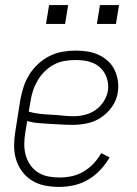

<svg xmlns="http://www.w3.org/2000/svg" viewBox="-20 -727 540 755"><path d="M213 8Q184 8 156 2.5Q128 -3 105 -17.5Q82 -32 66 -54Q50 -76 42.5 -102.5Q35 -129 35.5 -157.5Q36 -186 41 -215L60 -335Q65 -361 73 -386Q81 -411 95.5 -434Q110 -457 130.5 -476Q151 -495 175.5 -507Q200 -519 225.5 -523.5Q251 -528 277 -528Q301 -528 324 -524.5Q347 -521 367.5 -511.5Q388 -502 404.5 -487Q421 -472 430.5 -452Q440 -432 443.5 -409Q447 -386 443 -363Q439 -334 421 -308Q403 -282 377.5 -265Q352 -248 322.5 -242Q293 -236 265 -236Q242 -236 219.5 -237.5Q197 -239 174.5 -240Q152 -241 130 -243Q108 -245 87 -251L80 -209Q76 -186 75.5 -163Q75 -140 80.5 -119Q86 -98 98 -80Q110 -62 128 -50Q146 -38 168 -33.5Q190 -29 213 -29Q237 -29 261.5 -34Q286 -39 308 -52Q330 -65 348 -84Q366 -103 378 -125L411 -108Q396 -82 374.5 -59Q353 -36 326.5 -20.5Q300 -5 271 1.5Q242 8 213 8ZM270 -270Q292 -270 314 -275.5Q336 -281 355 -294Q374 -307 387 -327Q400 -347 404 -368Q407 -386 404 -403.5Q401 -421 393.5 -435.5Q386 -450 373.5 -461.5Q361 -473 345.5 -479.5Q330 -486 312.5 -488.5Q295 -491 277 -491Q256 -491 234.5 -487.5Q213 -484 193 -473.5Q173 -463 156.5 -447Q140 -431 128.5 -411.5Q117 -392 110 -371Q103 -350 100 -329L93 -288Q114 -282 136 -279.5Q158 -277 180.5 -276Q203 -275 225.5 -272.5Q248 -270 270 -270ZM361 -633 373 -707H448L436 -633ZM161 -633 173 -707H248L236 -633Z"/></svg>

Font: Iosevka SS04 Extralight
Style: Italic
Weight: 200
Italic angle: -9°
Monospace: yes
Designer: Belleve Invis
Foundry: Belleve Invis
Version: Version 19.0.0; ttfautohint (v1.8.4)